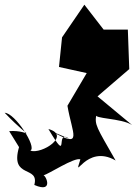

<svg xmlns="http://www.w3.org/2000/svg" viewBox="-51 -720 582 817"><path d="M245 -129C178 -176 250 -11 155 -171C253 -144 126 -62 78 -79C108 -93 12 -240 -31 -240C98 -105 82 -169 -12 -162L30 -94C-10 43 118 -18 95 67C184 106 140 16 132 27C158 20 264 -51 291 -42C258 62 314 -111 441 -37C359 -181 351 -188 359 -233C342 -214 465 -218 511 -188L364 -310L499 -426L493 -594H390L308 -700L213 -561L200 -435L318 -409L236 -270C256 -150 305 -85 171 -160Z"/></svg>

Font: Asimov Silicon
Style: Regular
Weight: 400
Designer: Google
Version: Version 2.000980; 2014